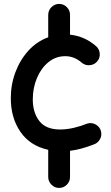

<svg xmlns="http://www.w3.org/2000/svg" viewBox="-20 -718 563 972"><path d="M279.3 233.4Q256.8 233.4 240.5 217Q224.1 200.7 224.1 178.2V40.5Q131.8 20 83.3 -50.8Q34.7 -121.6 34.7 -220.7Q34.7 -290 58.1 -352.5Q81.5 -415 124 -461.7Q166.5 -508.3 224.1 -529.3V-642.6Q224.1 -665.5 240.5 -681.9Q256.8 -698.2 279.3 -698.2Q302.2 -698.2 318.4 -681.9Q334.5 -665.5 334.5 -642.6V-542.5Q408.2 -534.7 465.8 -484.9Q482.9 -470.2 484.9 -447Q486.8 -423.8 471.7 -406.7Q457 -389.6 433.8 -387.9Q410.6 -386.2 393.6 -400.9Q356 -433.6 310.5 -433.6Q261.7 -433.6 224.6 -402.8Q187.5 -372.1 166.7 -322.3Q146 -272.5 146 -214.4Q146 -147.9 179.2 -105.2Q212.4 -62.5 284.2 -62.5Q317.9 -62.5 354.2 -71Q390.6 -79.6 421.4 -92.3Q443.4 -99.1 463.9 -88.1Q484.4 -77.1 490.7 -55.2Q497.1 -33.2 486.1 -13.2Q475.1 6.8 453.6 13.7Q421.9 25.9 392.8 33.9Q363.8 42 334.5 45.4V178.2Q334.5 200.7 318.4 217Q302.2 233.4 279.3 233.4Z"/></svg>

Font: Mikhak-DS2-FD SemiBold
Style: Regular
Weight: 600
Designer: Amin Abedi
Version: Version 3.2